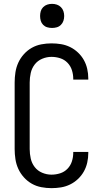

<svg xmlns="http://www.w3.org/2000/svg" viewBox="-20 -968 540 996"><path d="M247 8Q221 8 194.5 3Q168 -2 145 -15Q122 -28 104 -48Q86 -68 75 -92Q64 -116 60 -142.5Q56 -169 56 -195V-540Q56 -566 60 -592.5Q64 -619 75 -643Q86 -667 104 -687Q122 -707 145 -720Q168 -733 194.5 -738Q221 -743 247 -743Q272 -743 296.5 -739Q321 -735 343.5 -724Q366 -713 384.5 -695.5Q403 -678 415 -656.5Q427 -635 432.5 -610.5Q438 -586 438 -561V-555H360V-559Q360 -582 353 -604Q346 -626 330 -642.5Q314 -659 292 -666Q270 -673 247 -673Q222 -673 198.5 -663Q175 -653 160 -633.5Q145 -614 139.5 -589.5Q134 -565 134 -540V-195Q134 -170 139.5 -145.5Q145 -121 160 -101.5Q175 -82 198.5 -72Q222 -62 247 -62Q270 -62 292 -69Q314 -76 330 -92.5Q346 -109 353 -131Q360 -153 360 -176V-180H438V-174Q438 -149 432.5 -124.5Q427 -100 415 -78.5Q403 -57 384.5 -39.5Q366 -22 343.5 -11Q321 0 296.5 4Q272 8 247 8ZM250 -823Q237 -823 225 -826.5Q213 -830 204 -839Q195 -848 191.5 -860Q188 -872 188 -885Q188 -898 191.5 -910Q195 -922 204 -931Q213 -940 225 -944Q237 -948 250 -948Q263 -948 275 -944Q287 -940 296 -931Q305 -922 309 -910Q313 -898 313 -885Q313 -872 309 -860Q305 -848 296 -839Q287 -830 275 -826.5Q263 -823 250 -823Z"/></svg>

Font: Moesevka
Style: Regular
Weight: 400
Monospace: yes
Designer: Belleve Invis
Foundry: Belleve Invis
Version: Version 32.5.0; ttfautohint (v1.8.4)